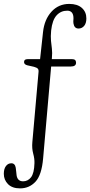

<svg xmlns="http://www.w3.org/2000/svg" viewBox="-63 -742 472 1006"><path d="M209 -439.5 208.5 -432H315.5Q335.5 -432 335.5 -413.5Q335.5 -393.5 308 -393.5H205L163 87.5Q155.5 175 123 210Q90.5 245 42 245Q1 245 -21 222.8Q-43 200.5 -43 168.5Q-43 143 -32 128.2Q-21 113.5 -3.5 113.5Q15.5 113.5 19.5 137Q21.5 149 22 158.2Q22.5 167.5 24 177Q29 208 58 208Q83 208 99.5 187Q116 166 117.5 113.5Q118.5 90.5 111 63Q103.5 35.5 106.5 2.5L139 -365.5Q140 -377 134.8 -382.5Q129.5 -388 115 -392L79.5 -400Q63 -404.5 63 -417Q63 -432 81 -432H147L162.5 -574.5Q169.5 -639.5 206.5 -680.5Q243.5 -721.5 300 -721.5Q342.5 -721.5 366 -700.5Q389.5 -679.5 389.5 -645.5Q389.5 -620 377.8 -606.2Q366 -592.5 348.5 -592.5Q326.5 -592.5 322 -618.5Q320.5 -628 321.5 -636.8Q322.5 -645.5 321.5 -655Q318 -686 289 -686Q256 -686 233.5 -661.5Q211 -637 205 -582Q202 -550.5 204.2 -528.2Q206.5 -506 209 -485.8Q211.5 -465.5 209 -439.5Z"/></svg>

Font: Fraunces 144pt S100 Light
Style: Regular
Weight: 300
Version: Version 1.000; ttfautohint (v1.8.3)